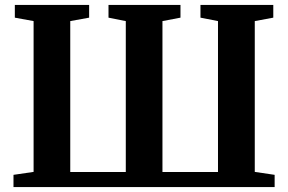

<svg xmlns="http://www.w3.org/2000/svg" viewBox="-20 -763 1175 783"><path d="M35 0V-50L117 -62V-677L40.5 -691V-743H343.5V-691L266.5 -677V-61.5H493V-677L422.5 -691V-743H716V-691L642.5 -677V-61.5H869V-677L797.5 -691V-743H1094.5V-691L1019 -677V-62L1100 -50V0Z"/></svg>

Font: Merriweather 48pt
Style: Bold
Weight: 700
Version: Version 2.100